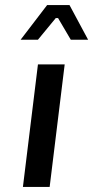

<svg xmlns="http://www.w3.org/2000/svg" viewBox="-20 -739 366 754"><path d="M175 -5 234 -486H129L70 -5ZM129 -583 199 -668H208L258 -583H326L253 -719H165L61 -583Z"/></svg>

Font: Falling Sky
Style: LightObl
Weight: 400
Designer: Paul D. Hunt
Foundry: Adobe Systems Incorporated
Version: Version 1.02